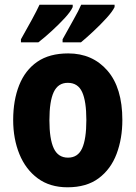

<svg xmlns="http://www.w3.org/2000/svg" viewBox="-20 -786 577 816"><path d="M500 -276Q500 -197 475.5 -132Q451 -67 399.5 -28.5Q348 10 267 10Q192 10 140.5 -28Q89 -66 62.5 -131Q36 -196 36 -276Q36 -360 61.5 -424Q87 -488 138.5 -523.5Q190 -559 270 -559Q373 -559 436.5 -486Q500 -413 500 -276ZM190 -275Q190 -195 208.5 -155.5Q227 -116 269 -116Q311 -116 329 -155.5Q347 -195 347 -276Q347 -356 329 -395Q311 -434 268 -434Q227 -434 208.5 -395Q190 -356 190 -275ZM467 -756Q458 -737 432.5 -709Q407 -681 377 -653Q347 -625 324 -606H246V-619Q270 -663 292.5 -702.5Q315 -742 325 -766H467ZM289 -756Q280 -736 255 -709Q230 -682 200 -654.5Q170 -627 143 -606H69V-619Q94 -663 115.5 -702.5Q137 -742 148 -766H289Z"/></svg>

Font: Noto Sans Tamil Condensed ExtraBold
Style: Regular
Weight: 800
Width: 3
Designer: Jelle Bosma - Monotype Design Team
Foundry: Monotype Imaging Inc.
Version: Version 2.004; ttfautohint (v1.8.4.7-5d5b)